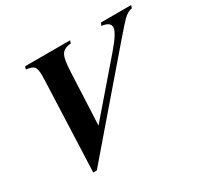

<svg xmlns="http://www.w3.org/2000/svg" viewBox="-144 -839 1070 1031"><g transform="rotate(-30 390.5 -323.5)"><path d="M781.2 -661.6 776.4 -644.5Q751 -642.1 721.7 -613.8Q706.1 -598.6 638.7 -520.5L177.7 15.6H155.8L177.7 -532.7Q178.7 -560.1 178.7 -573.7Q178.7 -614.7 167.7 -627.4Q156.7 -640.1 119.1 -644.5L124 -661.6H403.3L397.5 -644.5Q353 -642.6 337.4 -612.8Q324.7 -588.4 321.3 -517.6L306.2 -188.5L569.3 -493.7Q639.6 -575.2 639.6 -606.9Q639.6 -638.2 586.9 -644.5L594.7 -661.6Z"/></g></svg>

Font: Dai Banna SIL Light
Style: BoldOblique
Weight: 700
Italic angle: -11°
Designer: Victor Gaultney
Foundry: SIL International
Version: Version 2.000